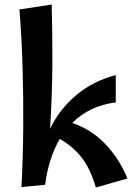

<svg xmlns="http://www.w3.org/2000/svg" viewBox="-20 -824 612 851"><path d="M180 -5 75 5Q82 -122 83 -258Q84 -394 80 -528Q76 -662 66 -782L209 -804Q213 -672 212 -533.5Q211 -395 202 -253Q242 -338 317 -401.5Q392 -465 493 -491V-370Q434 -363 385.5 -339.5Q337 -316 300 -279Q384 -251 446 -186.5Q508 -122 545 -33L405 7Q380 -78 340.5 -127.5Q301 -177 245 -208Q219 -164 203 -112.5Q187 -61 180 -5Z"/></svg>

Font: Marhey
Style: Regular
Weight: 400
Designer: Nur Syamsi & Bustanul Arifin
Foundry: Namelatype
Version: Version 1.000; ttfautohint (v1.8.4.7-5d5b)